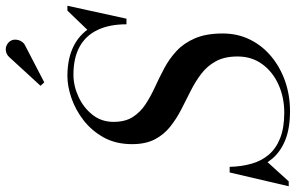

<svg xmlns="http://www.w3.org/2000/svg" viewBox="-228 -814 1029 668"><g transform="rotate(-90 286.0 -480.5)"><path d="M233 14.5Q174.5 14.5 134.2 -1.2Q94 -17 69.2 -45.2Q44.5 -73.5 32.8 -112Q21 -150.5 19.5 -195.5H39Q40 -154.5 49.8 -119.8Q59.5 -85 81.2 -59.5Q103 -34 138.8 -19.8Q174.5 -5.5 227.5 -5.5Q280.5 -5.5 325 -25.5Q369.5 -45.5 396.2 -82Q423 -118.5 423 -168Q423 -213 406.5 -243.2Q390 -273.5 362.8 -294.2Q335.5 -315 303 -331.2Q270.5 -347.5 238 -364.2Q205.5 -381 178.2 -402.8Q151 -424.5 134.5 -456.2Q118 -488 118 -535Q118 -591.5 141.2 -633.5Q164.5 -675.5 201 -703.8Q237.5 -732 278.5 -746Q319.5 -760 355 -760Q419 -760 463.5 -736Q508 -712 531.2 -666Q554.5 -620 554.5 -554.5H535Q535 -614 515.2 -655.2Q495.5 -696.5 456.5 -717.8Q417.5 -739 360 -739Q321 -739 283 -721.5Q245 -704 220.2 -672.8Q195.5 -641.5 195.5 -599.5Q195.5 -559 212.2 -532.8Q229 -506.5 256.2 -488.5Q283.5 -470.5 316.2 -455.5Q349 -440.5 382 -423Q415 -405.5 442.2 -380.2Q469.5 -355 486.2 -316.2Q503 -277.5 503 -219.5Q503 -167.5 481.5 -124.2Q460 -81 422.2 -50Q384.5 -19 336 -2.2Q287.5 14.5 233 14.5ZM-28.5 10 19.5 -195.5H39V-141.5Q44 -121.5 49.5 -104.2Q55 -87 62 -71L-11.5 10ZM535 -554.5 541 -598Q536.5 -621 530 -642Q523.5 -663 511.5 -686L582.5 -760H599.5L554.5 -554.5ZM333 -840.5 321 -853.5 421.5 -963Q429 -970.5 437.5 -973Q446 -975.5 453.8 -974Q461.5 -972.5 467.8 -968Q474 -963.5 477.5 -957.5Q482 -949.5 481.5 -939.8Q481 -930 476.5 -921.8Q472 -913.5 464 -908.5Z"/></g></svg>

Font: Bodoni Moda 11pt
Style: Italic
Weight: 400
Italic angle: -13°
Version: Version 2.004